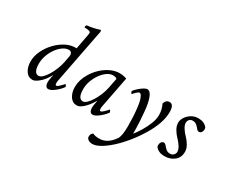

<svg xmlns="http://www.w3.org/2000/svg" viewBox="-139 -1056 1955 1669"><g transform="rotate(30 838.5 -221.0)"><path d="M468.8 -650.4 454.1 -577.1 362.3 -103.5Q359.4 -91.8 359.4 -79.1Q359.4 -54.7 369.1 -54.7Q381.3 -54.7 398.4 -72Q415.5 -89.4 427.7 -101.6L433.6 -108.4Q435.5 -108.4 440.9 -99.1Q446.3 -89.8 446.3 -85.9Q438 -71.8 416.3 -49.8Q394.5 -27.8 369.1 -11Q343.8 5.9 323.2 5.9Q307.6 5.9 298.8 -8.3Q290 -22.5 290 -44.9Q290 -59.6 296.9 -96.7Q297.9 -101.6 300.3 -111.3Q302.7 -121.1 302.7 -123Q296.4 -111.8 288.8 -100.1Q281.2 -88.4 272.9 -76.2Q261.7 -59.6 242.9 -40.8Q224.1 -22 203.4 -8.5Q182.6 4.9 165 4.9Q120.1 4.9 95.7 -33.7Q71.3 -72.3 71.3 -127Q71.3 -179.7 95.9 -232.4Q120.6 -285.2 161.1 -328.6Q201.7 -372.1 250.7 -398.4Q299.8 -424.8 348.6 -424.8H361.3L388.7 -570.3Q391.6 -584.5 391.6 -597.7Q391.6 -616.2 332 -616.2Q329.1 -616.2 329.1 -622.1Q329.1 -633.8 336.9 -641.6Q403.3 -647.5 462.9 -668.9Q468.8 -665.5 468.8 -650.4ZM330.1 -269.5 341.8 -333Q345.7 -351.6 337.9 -365.7Q330.1 -379.9 311.5 -379.9Q281.7 -379.9 252 -359.4Q222.2 -338.9 197.8 -304.9Q173.3 -271 158.4 -229.7Q143.6 -188.5 143.6 -146.5Q143.6 -51.8 193.4 -51.8Q211.4 -51.8 232.2 -71.5Q252.9 -91.3 272.5 -123.5Q292 -155.8 307.4 -194.1Q322.8 -232.4 330.1 -269.5Z M794.9 -424.8Q831.1 -424.8 866.2 -412.1L806.6 -103.5Q803.7 -91.8 803.7 -79.1Q803.7 -54.7 813.5 -54.7Q825.7 -54.7 842.8 -72Q859.9 -89.4 872.1 -101.6L877.9 -108.4Q879.9 -108.4 885.3 -99.1Q890.6 -89.8 890.6 -85.9Q882.3 -71.8 860.6 -49.8Q838.9 -27.8 813.5 -11Q788.1 5.9 767.6 5.9Q752 5.9 743.2 -8.3Q734.4 -22.5 734.4 -44.9Q734.4 -60.1 741.2 -96.7L744.6 -113.8Q746.1 -120.6 746.1 -122.1Q738.3 -107.4 723.6 -86.2Q709 -64.9 689.9 -43.9Q670.9 -22.9 649.9 -9Q628.9 4.9 608.4 4.9Q565.4 4.9 540.5 -33.7Q515.6 -72.3 515.6 -127Q515.6 -196.8 557.1 -266.1Q585 -313 623.8 -348.6Q662.6 -384.3 707 -404.5Q751.5 -424.8 794.9 -424.8ZM753.9 -379.9Q725.1 -379.9 695.8 -359.6Q666.5 -339.4 642.1 -305.4Q617.7 -271.5 602.8 -230.2Q587.9 -189 587.9 -147.5Q587.9 -51.8 637.7 -51.8Q655.3 -51.8 675.8 -71.3Q696.3 -90.8 716.3 -123Q736.3 -155.3 751.7 -193.1Q767.1 -231 774.4 -267.6L793.9 -367.2Q782.2 -379.9 753.9 -379.9Z M1072.8 -424.8Q1102.1 -424.8 1121.1 -375Q1140.6 -324.2 1147 -244.6Q1151.9 -190.9 1154.1 -153.8Q1156.2 -116.7 1157 -87.4Q1157.7 -58.1 1157.7 -27.3Q1183.1 -58.6 1209.5 -102.5Q1235.8 -146.5 1253.9 -192.9Q1272 -239.3 1272 -278.3Q1272 -335.4 1247.6 -382.8Q1260.3 -424.8 1296.4 -424.8Q1339.4 -424.8 1339.4 -347.7Q1339.4 -239.7 1255.4 -101.1Q1213.4 -31.7 1164.3 28.1Q1115.2 87.9 1065.4 132.8Q1015.6 177.7 971.2 202.6Q926.8 227.5 894 227.5Q868.7 227.5 852.1 215.8Q835.4 204.1 835.4 187.5Q835.4 156.2 857.9 144.5Q879.4 157.2 923.3 157.2Q1004.9 157.2 1064 70.3Q1086.4 37.6 1086.4 -60.5Q1086.4 -108.4 1084 -155.8Q1081.5 -203.1 1075.2 -252.9Q1071.8 -281.2 1065.2 -306.6Q1058.6 -332 1049.3 -348.1Q1040 -364.3 1027.8 -364.3Q1019 -364.3 1001.5 -347.7Q983.9 -331.1 974.1 -318.4Q972.2 -318.4 966.8 -327.6Q961.4 -336.9 961.4 -340.8Q964.4 -348.1 977.3 -361.8Q990.2 -375.5 1007.8 -390.1Q1025.4 -404.8 1043 -414.8Q1060.5 -424.8 1072.8 -424.8Z M1584.5 -427.7Q1640.1 -427.7 1672.4 -390.6Q1677.2 -379.4 1677.2 -370.1Q1677.2 -352.5 1668 -339.8Q1658.7 -327.1 1644 -327.1Q1630.9 -327.1 1619.6 -341.3Q1608.9 -355.5 1592.8 -370.1Q1576.7 -384.8 1550.3 -384.8Q1529.8 -384.8 1518.1 -371.1Q1506.3 -357.4 1506.3 -339.8Q1506.3 -314.5 1525.4 -285.6Q1544.4 -256.8 1566.9 -234.4Q1589.4 -211.9 1608.4 -179.7Q1627.4 -147.5 1627.4 -114.3Q1627.4 -60.5 1588.4 -27.3Q1549.3 5.9 1487.8 5.9Q1432.1 5.9 1399.9 -31.2Q1395 -39.1 1395 -49.8Q1395 -67.4 1404.3 -81.1Q1413.6 -94.7 1428.2 -94.7Q1441.4 -94.7 1452.6 -80.6Q1463.4 -66.4 1479.5 -51.8Q1495.6 -37.1 1522 -37.1Q1543.5 -37.1 1556.6 -51.3Q1569.8 -65.4 1569.8 -82Q1569.8 -107.4 1550.8 -136.2Q1531.7 -165 1509.3 -187.5Q1486.8 -210 1467.8 -242.2Q1448.7 -274.4 1448.7 -307.6Q1448.7 -335 1466.8 -362.8Q1484.9 -390.6 1515.6 -409.2Q1546.4 -427.7 1584.5 -427.7Z"/></g></svg>

Font: Metal
Style: Regular
Weight: 400
Designer: Danh Hong
Version: Version 8.002; ttfautohint (v1.8.3)